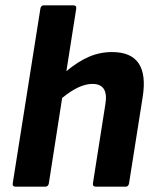

<svg xmlns="http://www.w3.org/2000/svg" viewBox="-20 -703 589 723"><path d="M39 0Q26 0 28 -13L132 -670Q134 -683 145 -683H256Q269 -683 267 -670L230 -435Q273 -471 314.5 -489Q356 -507 402 -507Q545 -507 517 -336L466 -13Q464 0 453 0H342Q328 0 330 -13L377 -312Q389 -387 328 -387Q278 -387 214 -334L164 -13Q162 0 150 0Z"/></svg>

Font: Sofia Sans ExtraBold
Style: Italic
Weight: 800
Italic angle: -9°
Designer: Botio Nikoltchev, Ani Petrova
Foundry: lettersoup
Version: Version 4.100; ttfautohint (v1.8.4.7-5d5b)